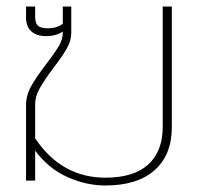

<svg xmlns="http://www.w3.org/2000/svg" viewBox="-20 -555 628 590"><path d="M173 -482V-535H199V-453Q199 -430 185 -405.5Q171 -381 144 -346Q117 -310 102.5 -284.5Q88 -259 88 -234V-130Q169 -9 304 -9Q391 -9 435.5 -49.5Q480 -90 480 -165V-535H508V-164Q508 -79 455 -32Q402 15 304 15Q245 15 187 -11Q129 -37 88 -92V0H60V-232Q60 -262 76 -290.5Q92 -319 122 -358Q148 -392 160.5 -413Q173 -434 173 -455V-458Q152 -444 121 -444Q92 -444 76 -459Q60 -474 60 -501V-535H88V-504Q88 -484 96.5 -476Q105 -468 128 -468Q154 -468 173 -482Z"/></svg>

Font: Prompt Thin
Style: Regular
Weight: 100
Designer: Katatrad Team
Foundry: CadsonDemak
Version: Version 1.030